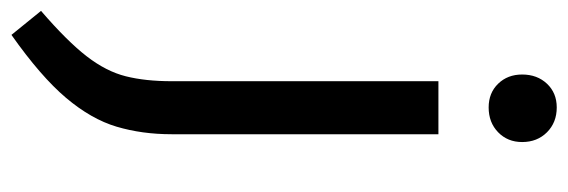

<svg xmlns="http://www.w3.org/2000/svg" viewBox="-382 -412 1017 344"><g transform="rotate(90 127.0 -240.5)"><path d="M18 248 -25 195Q29.5 148 56.5 113Q83.5 78 92.2 43Q101 8 101 -39V-517H196V-39Q196 14 182.5 59.5Q169 105 130.8 150.2Q92.5 195.5 18 248ZM148 -607Q122 -607 105.5 -624Q89 -641 89 -667Q89 -694 105.5 -711.5Q122 -729 148 -729Q175 -729 192.5 -711.5Q210 -694 210 -667Q210 -641 192.5 -624Q175 -607 148 -607Z"/></g></svg>

Font: Expletus Sans
Style: Regular
Weight: 400
Designer: Jasper de Waard
Foundry: Designtown
Version: Version 7.500